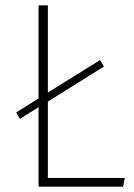

<svg xmlns="http://www.w3.org/2000/svg" viewBox="-20 -702 504 722"><path d="M449 -33 443 0H125V-299L55 -255L41 -279L125 -332V-682H160V-354L356 -476L371 -452L160 -320V-33Z"/></svg>

Font: FiraSans
Style: Regular
Weight: 200
Designer: Carrois Corporate & Edenspiekermann AG
Foundry: Carrois Corporate GbR & Edenspiekermann AG
Version: Version 3.106;PS 003.106;hotconv 1.0.70;makeotf.lib2.5.58329